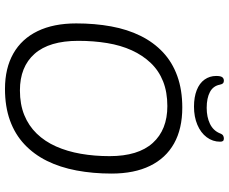

<svg xmlns="http://www.w3.org/2000/svg" viewBox="-94 -819 919 771"><g transform="rotate(90 365.5 -433.5)"><path d="M337 6Q254 6 195 -27.5Q136 -61 105 -125Q74 -189 74 -280Q74 -355 86 -420.5Q98 -486 124 -538.5Q150 -591 190 -628.5Q230 -666 285.5 -686Q341 -706 412 -706Q497 -706 556 -673Q615 -640 646 -576.5Q677 -513 677 -422Q677 -347 664.5 -281Q652 -215 626 -162.5Q600 -110 559.5 -72Q519 -34 463.5 -14Q408 6 337 6ZM343 -54Q399 -54 442 -71.5Q485 -89 516.5 -121.5Q548 -154 568 -199Q588 -244 597.5 -298.5Q607 -353 607 -414Q607 -529 554 -587.5Q501 -646 406 -646Q350 -646 307 -629Q264 -612 233 -579.5Q202 -547 182 -503Q162 -459 153 -404.5Q144 -350 144 -288Q144 -172 196 -113Q248 -54 343 -54ZM408 -753Q370 -753 342 -764Q314 -775 299.5 -795.5Q285 -816 285 -842Q285 -860 290 -866.5Q295 -873 304 -873Q311 -873 314.5 -869.5Q318 -866 320 -857Q325 -830 349.5 -817Q374 -804 413 -804Q450 -804 477 -817Q504 -830 515 -856Q519 -867 524.5 -870Q530 -873 536 -873Q543 -873 546 -869.5Q549 -866 549 -858Q549 -828 531 -804Q513 -780 481 -766.5Q449 -753 408 -753Z"/></g></svg>

Font: Asap Light
Style: Italic
Weight: 300
Italic angle: -6°
Designer: Pablo Cosgaya
Foundry: Omnibus-Type
Version: Version 3.001